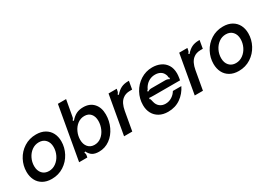

<svg xmlns="http://www.w3.org/2000/svg" viewBox="3 -1572 3331 2393"><g transform="rotate(-30 1668.0 -376.0)"><path d="M39 -223Q39 -312 81 -391.5Q123 -471 199.5 -520Q276 -569 373 -569Q447 -569 499.5 -539Q552 -509 579 -457Q606 -405 606 -338Q606 -249 563.5 -168.5Q521 -88 444.5 -38.5Q368 11 271 11Q197 11 144.5 -19.5Q92 -50 65.5 -103Q39 -156 39 -223ZM487 -324Q487 -388 451.5 -427.5Q416 -467 355 -467Q299 -467 254 -434.5Q209 -402 183 -349Q157 -296 157 -237Q157 -171 193 -131.5Q229 -92 289 -92Q344 -92 389.5 -125Q435 -158 461 -211.5Q487 -265 487 -324Z M799 -79 783 -69Q792 -56 792 -41Q792 -38 790 -24L785 0H667L802 -763H920L879 -535Q877 -520 872 -510Q867 -500 857 -489L869 -480Q912 -529 954 -549Q996 -569 1052 -569Q1146 -569 1200 -509.5Q1254 -450 1254 -350Q1254 -257 1215 -173.5Q1176 -90 1106.5 -39.5Q1037 11 950 11Q893 11 858.5 -9.5Q824 -30 799 -79ZM1133 -327Q1133 -391 1100.5 -429Q1068 -467 1010 -467Q955 -467 911 -433.5Q867 -400 842.5 -346Q818 -292 818 -234Q818 -170 852 -130.5Q886 -91 944 -91Q999 -91 1042 -125Q1085 -159 1109 -214Q1133 -269 1133 -327Z M1314 0 1413 -559H1531L1526 -535Q1524 -520 1519 -510Q1514 -500 1504 -489L1516 -480Q1557 -528 1599.5 -548.5Q1642 -569 1699 -569H1712L1692 -454H1661Q1594 -454 1552 -418Q1499 -375 1480 -270L1432 0Z M1712 -217Q1712 -310 1756 -391Q1800 -472 1876.5 -520.5Q1953 -569 2045 -569Q2110 -569 2163 -544.5Q2216 -520 2247 -470.5Q2278 -421 2278 -349Q2278 -320 2272 -285L2267 -255H1897Q1845 -255 1825 -258L1819 -242Q1827 -240 1830 -234.5Q1833 -229 1835 -218Q1837 -202 1841 -193Q1852 -145 1885.5 -118.5Q1919 -92 1967 -92Q2017 -92 2058.5 -118.5Q2100 -145 2123 -185H2245Q2203 -98 2126 -43.5Q2049 11 1945 11Q1873 11 1820.5 -18Q1768 -47 1740 -98.5Q1712 -150 1712 -217ZM1852 -332Q1868 -341 1880.5 -344.5Q1893 -348 1908 -348H2107Q2123 -348 2135.5 -344.5Q2148 -341 2161 -332L2172 -345Q2165 -350 2163 -354.5Q2161 -359 2160.5 -363.5Q2160 -368 2160 -370Q2160 -386 2152 -401Q2138 -436 2106.5 -454.5Q2075 -473 2031 -473Q1987 -473 1950 -454.5Q1913 -436 1886 -401Q1871 -382 1865 -367Q1861 -359 1858 -354.5Q1855 -350 1845 -345Z M2331 0 2430 -559H2548L2543 -535Q2541 -520 2536 -510Q2531 -500 2521 -489L2533 -480Q2574 -528 2616.5 -548.5Q2659 -569 2716 -569H2729L2709 -454H2678Q2611 -454 2569 -418Q2516 -375 2497 -270L2449 0Z M2730 -223Q2730 -312 2772 -391.5Q2814 -471 2890.5 -520Q2967 -569 3064 -569Q3138 -569 3190.5 -539Q3243 -509 3270 -457Q3297 -405 3297 -338Q3297 -249 3254.5 -168.5Q3212 -88 3135.5 -38.5Q3059 11 2962 11Q2888 11 2835.5 -19.5Q2783 -50 2756.5 -103Q2730 -156 2730 -223ZM3178 -324Q3178 -388 3142.5 -427.5Q3107 -467 3046 -467Q2990 -467 2945 -434.5Q2900 -402 2874 -349Q2848 -296 2848 -237Q2848 -171 2884 -131.5Q2920 -92 2980 -92Q3035 -92 3080.5 -125Q3126 -158 3152 -211.5Q3178 -265 3178 -324Z"/></g></svg>

Font: Open Sauce Sans SemiBold Italic
Style: Regular
Weight: 600
Italic angle: -10°
Designer: Alfredo Marco Pradil
Foundry: Creative Sauce Fz LLC
Version: Version 1.477